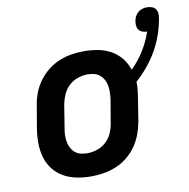

<svg xmlns="http://www.w3.org/2000/svg" viewBox="-77 -743 815 826"><g transform="rotate(-10 331.0 -329.5)"><path d="M256 8Q224 8 193.5 2Q163 -4 137 -18.5Q111 -33 92.5 -56.5Q74 -80 65.5 -109Q57 -138 56.5 -169.5Q56 -201 61 -233L78 -333Q82 -360 92 -386.5Q102 -413 119 -436.5Q136 -460 159 -478.5Q182 -497 208.5 -508Q235 -519 262.5 -523.5Q290 -528 317 -528Q348 -528 378.5 -522.5Q409 -517 435 -502.5Q461 -488 479.5 -465Q498 -442 507 -414Q540 -446 563.5 -484.5Q587 -523 601 -564H600Q590 -564 580.5 -567.5Q571 -571 565.5 -578Q560 -585 558.5 -595Q557 -605 559 -616Q560 -626 565 -636Q570 -646 578.5 -653.5Q587 -661 597.5 -664Q608 -667 618 -667Q629 -667 639 -663.5Q649 -660 655 -652Q661 -644 662 -633Q663 -622 661 -612Q655 -577 643 -542Q631 -507 612.5 -474.5Q594 -442 570 -413Q546 -384 518 -359Q519 -341 517 -323Q515 -305 512 -287L496 -187Q491 -160 481 -133.5Q471 -107 454.5 -83.5Q438 -60 415 -41.5Q392 -23 365.5 -12Q339 -1 311 3.5Q283 8 256 8ZM257 -93Q279 -93 301 -100.5Q323 -108 340 -124Q357 -140 366 -161Q375 -182 378 -203L395 -303Q397 -318 397.5 -333Q398 -348 395.5 -362.5Q393 -377 386.5 -389.5Q380 -402 369.5 -411Q359 -420 345 -423.5Q331 -427 316 -427Q294 -427 272.5 -419.5Q251 -412 234 -396Q217 -380 208 -359Q199 -338 195 -317L179 -217Q176 -202 175.5 -187Q175 -172 177.5 -157.5Q180 -143 186.5 -130.5Q193 -118 203.5 -109Q214 -100 228 -96.5Q242 -93 257 -93Z"/></g></svg>

Font: Iosevka Etoile
Style: Bold Italic
Weight: 700
Italic angle: -9°
Designer: Belleve Invis
Foundry: Belleve Invis
Version: Version 28.1.0; ttfautohint (v1.8.4)